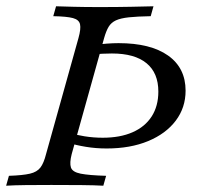

<svg xmlns="http://www.w3.org/2000/svg" viewBox="-26 -591 644 611"><path d="M-6.5 0 2.4 -31.5Q46.4 -33 69.1 -38.3Q91.8 -43.6 102.6 -57.8Q113.4 -71.9 120.6 -100.8L223.8 -470.2Q231.9 -499.2 228.7 -513.7Q225.6 -528.2 206.1 -533.5Q186.6 -538.7 143.5 -539.5L152.4 -571Q174.1 -570.2 209.4 -569.4Q244.6 -568.5 290.1 -568.5Q346.4 -568.5 390.1 -569.4Q433.8 -570.2 462.4 -571L453.6 -539.5Q410.4 -538.7 384 -535.9Q357.6 -533 342.7 -526.1Q327.9 -519.2 319.8 -505.9Q311.8 -492.6 305.4 -470.1L202.2 -100.8Q195 -72.6 199.7 -58.1Q204.5 -43.5 230.9 -38.3Q257.3 -33.1 311.7 -31.5L302.8 0Q276 -1.6 232.8 -2Q189.6 -2.4 137.2 -2.4Q93.4 -2.4 56.2 -2Q19 -1.6 -6.5 0ZM313.3 -118.5Q279.2 -118.5 247.7 -123.7Q216.3 -128.8 188.5 -137.4L196.6 -168Q213.8 -161.9 242.8 -157.3Q271.8 -152.7 301 -152.7Q356.2 -152.7 395.8 -170.1Q435.5 -187.5 456.7 -220.5Q477.9 -253.6 477.9 -299.6Q477.9 -358.8 440.3 -389.8Q402.7 -420.8 330.1 -420.8Q315.2 -420.8 299.2 -420Q283.3 -419.3 267.8 -417.7L277.4 -448.3Q294.8 -450.7 314.2 -452.2Q333.5 -453.7 351.3 -453.7Q453 -453.7 508.8 -414.3Q564.6 -374.8 564.6 -302.4Q564.6 -248.5 533.3 -207Q501.9 -165.4 445.4 -142Q388.8 -118.5 313.3 -118.5Z"/></svg>

Font: Playfair 5pt SemiExpanded Light 12pt
Style: Italic
Weight: 300
Italic angle: -15.6°
Version: Version 2.000;gftools[0.9.28]